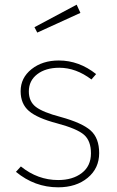

<svg xmlns="http://www.w3.org/2000/svg" viewBox="-20 -789 501 819"><path d="M231 -531Q317 -531 390 -473L370 -450Q304 -500 233 -500Q175 -500 139 -472.5Q103 -445 103 -399Q103 -356 133 -333Q163 -310 239 -290Q330 -265 366.5 -232.5Q403 -200 403 -136Q403 -71 354 -30.5Q305 10 228 10Q128 10 48 -56L69 -79Q141 -21 228 -21Q290 -21 329 -51Q368 -81 368 -135Q368 -188 338.5 -214Q309 -240 223 -263Q139 -285 103.5 -315.5Q68 -346 68 -400Q68 -457 114.5 -494Q161 -531 231 -531ZM323 -734 139 -650 127 -673 307 -769Z"/></svg>

Font: FiraSans
Style: Regular
Weight: 200
Designer: Carrois Corporate & Edenspiekermann AG
Foundry: Carrois Corporate GbR & Edenspiekermann AG
Version: Version 3.106;PS 003.106;hotconv 1.0.70;makeotf.lib2.5.58329